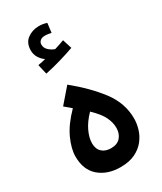

<svg xmlns="http://www.w3.org/2000/svg" viewBox="-215 -937 857 1017"><g transform="rotate(-30 214.0 -429.0)"><path d="M208 3Q129 3 78.5 -40Q28 -83 28 -165Q28 -212 55 -271.5Q82 -331 144 -394L104 -428L181 -517Q278 -438 338 -358.5Q398 -279 398 -185Q398 -155 388.5 -122.5Q379 -90 357 -61.5Q335 -33 298.5 -15Q262 3 208 3ZM214 -109Q253 -109 272.5 -132Q292 -155 292 -189Q292 -222 275.5 -256Q259 -290 214 -333Q176 -294 157.5 -254.5Q139 -215 139 -182Q139 -147 159.5 -128Q180 -109 214 -109ZM114 -623 100 -683Q129 -688 147 -693Q129 -705 116.5 -725Q104 -745 104 -770Q104 -816 134.5 -838.5Q165 -861 205 -861Q231 -861 253 -853L246 -796Q236 -798 227 -799.5Q218 -801 207 -801Q189 -801 178.5 -792Q168 -783 168 -769Q168 -747 185.5 -732Q203 -717 220 -712Q253 -722 279 -732L297 -675Q261 -662 210 -647Q159 -632 114 -623Z"/></g></svg>

Font: Noto Sans Arabic UI SmCn SmBd
Style: Regular
Weight: 600
Width: 4
Designer: Monotype Design Team, Nadine Chahine and Nizar Qandah
Foundry: Monotype Imaging Inc.
Version: Version 2.010; ttfautohint (v1.8.4.7-5d5b)